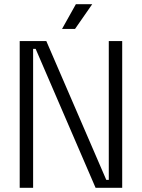

<svg xmlns="http://www.w3.org/2000/svg" viewBox="-20 -896 677 916"><path d="M74 0V-700H201L487 -38H499V-700H563V0H436L150 -663H138V0ZM276 -758 342 -876H420L338 -758Z"/></svg>

Font: Space Grotesk Frontify Light
Style: Regular
Weight: 300
Designer: Florian Karsten
Version: Version 2.000